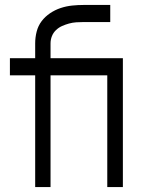

<svg xmlns="http://www.w3.org/2000/svg" viewBox="-20 -755 634 775"><path d="M122 0V-451H20V-520H122V-580Q122 -604 128 -627.5Q134 -651 148 -669.5Q162 -688 182 -701.5Q202 -715 224.5 -722.5Q247 -730 270.5 -732.5Q294 -735 318 -735H425V-666H318Q303 -666 288 -665Q273 -664 258.5 -660Q244 -656 230.5 -650Q217 -644 206 -633.5Q195 -623 189.5 -609Q184 -595 184 -580V-520H476V0H413V-451H184V0Z"/></svg>

Font: Iosevka QP
Style: Regular
Weight: 400
Designer: Belleve Invis
Foundry: Belleve Invis
Version: Version 20.0.0; ttfautohint (v1.8.4)